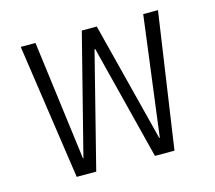

<svg xmlns="http://www.w3.org/2000/svg" viewBox="-86 -675 873 780"><g transform="rotate(-15 350.5 -284.5)"><path d="M145 0 62 -568.8H124L189 -65.9H190.9L318.8 -568.8H381.8L509.8 -65.9H512.2L577.1 -568.8H639.2L556.2 0H474.1L352.1 -481.9H349.1L227.1 0Z"/></g></svg>

Font: Anuphan Light
Style: Regular
Weight: 300
Designer: Mike Abbink, Paul van der Laan, Pieter van Rosmalen, Mint Tantisuwanna
Foundry: Bold Monday; Cadson Demak
Version: Version 3.002;hotconv 1.0.109;makeotfexe 2.5.65596